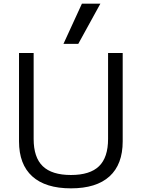

<svg xmlns="http://www.w3.org/2000/svg" viewBox="-20 -1020 775 1050"><path d="M368 10Q229 10 156.5 -55.5Q84 -121 84 -247V-730H164V-260Q164 -159 214 -111Q264 -63 368 -63Q472 -63 521.5 -111Q571 -159 571 -260V-730H651V-247Q651 -121 579 -55.5Q507 10 368 10ZM408 -780H327L428 -1000H529Z"/></svg>

Font: M PLUS 1 Thin
Style: Regular
Weight: 400
Version: Version 1.001